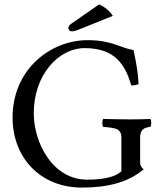

<svg xmlns="http://www.w3.org/2000/svg" viewBox="-20 -840 725 870"><path d="M429 -820 305 -734C292 -725 290 -720 290 -713C290 -705 296 -698 305 -698C314 -698 326 -701 347 -710L491 -768C478.3 -789.3 457.6 -806.7 429 -820ZM377 -658C210 -658 37 -527 37 -307C37 -127.2 161 10 352 10C470 10 563 -15 631 -73C620 -82 615 -90 615 -101V-217C615 -252.2 632 -262 661 -265C667 -271 667 -295 661 -301C637 -300 612 -299 572 -299C538.5 -299 492 -300 448 -301C442 -295 442 -271 448 -265C502.9 -260.8 530 -257.1 530 -217V-64C496 -32 429 -26 375 -26C217 -26 133 -195 133 -327C133 -502 246.5 -622 363 -622C508 -622 549 -539 575 -453C586.3 -452.3 596.7 -454.3 608 -459C605.5 -501 601 -541 585 -613C525 -623 488 -658 377 -658Z"/></svg>

Font: Libertinus Serif
Style: Regular
Weight: 400
Designer: Philipp H. Poll
Foundry: Khaled Hosny
Version: Version 6.2